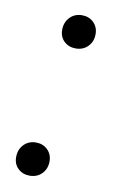

<svg xmlns="http://www.w3.org/2000/svg" viewBox="-68 -574 377 621"><g transform="rotate(10 120.0 -263.5)"><path d="M151.4 -534.2Q174.3 -534.2 189.5 -519.3Q204.6 -504.4 204.6 -481.4Q204.6 -457 189 -440.9Q173.3 -424.8 148.9 -424.8Q126 -424.8 110.8 -439.2Q95.7 -453.6 95.7 -476.6Q95.7 -501.5 111.3 -517.8Q127 -534.2 151.4 -534.2ZM76.2 -103Q99.1 -103 114.3 -88.1Q129.4 -73.2 129.4 -50.3Q129.4 -25.9 113.8 -9.8Q98.1 6.3 73.7 6.3Q50.8 6.3 35.6 -8.1Q20.5 -22.5 20.5 -45.4Q20.5 -70.3 36.1 -86.7Q51.8 -103 76.2 -103Z"/></g></svg>

Font: Mardoto
Style: Italic
Weight: 400
Italic angle: -12°
Designer: Christian Robertson, Vahan Hovhannisyan
Foundry: Google
Version: Version 1.000